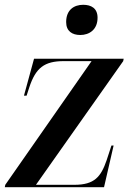

<svg xmlns="http://www.w3.org/2000/svg" viewBox="-24 -781 547 801"><path d="M311 -635C348 -635 383 -657 383 -707C383 -747 356 -761 323 -761C285 -761 252 -740 252 -689C252 -651 277 -635 311 -635ZM-4 0H410L450 -174H441L421 -113C397 -43 370 -10 286 -10H126L490 -526L492 -536H118L76 -382H87L98 -416C125 -498 161 -526 242 -526H358L-2 -10Z"/></svg>

Font: Noto Serif Display SemiCondensed SemiBold
Style: Italic
Weight: 600
Width: 4
Italic angle: -12°
Designer: Monotype Design Team
Foundry: Monotype Imaging Inc.
Version: Version 2.009